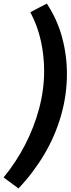

<svg xmlns="http://www.w3.org/2000/svg" viewBox="-58 -906 393 1070"><path d="M203 -886Q261 -798 288 -698Q315 -598 315 -494Q315 -376 282 -261.5Q249 -147 188 -44.5Q127 58 45 144L-38 83Q31 -1 81.5 -98.5Q132 -196 160 -301Q188 -406 188 -511Q188 -596 169.5 -679.5Q151 -763 111 -838Z"/></svg>

Font: Bitter Thin
Style: Bold Italic
Weight: 700
Italic angle: -9°
Version: Version 3.021